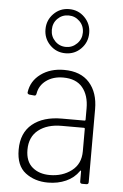

<svg xmlns="http://www.w3.org/2000/svg" viewBox="-56 -828 560 875"><g transform="rotate(5 224.5 -390.0)"><path d="M382 -344V-10Q382 0 372 0H353Q343 0 343 -10V-56Q343 -59 341 -59.5Q339 -60 338 -57Q316 -25 279 -8.5Q242 8 197 8Q136 8 93.5 -24.5Q51 -57 51 -130Q51 -207 100.5 -247.5Q150 -288 235 -288H339Q343 -288 343 -292V-344Q343 -404 313.5 -439.5Q284 -475 225 -475Q179 -475 147.5 -452Q116 -429 110 -391Q108 -380 99 -382L78 -384Q68 -386 69 -394Q76 -446 119.5 -478Q163 -510 226 -510Q302 -510 342 -465Q382 -420 382 -344ZM343 -148V-251Q343 -255 339 -255H237Q171 -255 131 -223.5Q91 -192 91 -133Q91 -80 122 -53.5Q153 -27 202 -27Q260 -27 301.5 -58.5Q343 -90 343 -148ZM125 -687Q125 -729 154 -758.5Q183 -788 225 -788Q267 -788 296 -758.5Q325 -729 325 -687Q325 -645 296 -615.5Q267 -586 225 -586Q183 -586 154 -615.5Q125 -645 125 -687ZM296 -687Q296 -718 275 -738.5Q254 -759 225 -759Q195 -759 174.5 -738.5Q154 -718 154 -687Q154 -657 174.5 -636Q195 -615 225 -615Q254 -615 275 -636Q296 -657 296 -687Z"/></g></svg>

Font: Barlow Semi Condensed ExLight
Style: Regular
Weight: 275
Width: 4
Designer: Jeremy Tribby
Foundry: Tribby Type
Version: Version 1.408